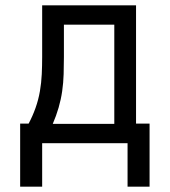

<svg xmlns="http://www.w3.org/2000/svg" viewBox="-20 -540 640 724"><path d="M139 164H56V-74H88Q103 -102 114 -133Q125 -164 130.5 -196Q136 -228 137.5 -260.5Q139 -293 139 -325V-520H493V-74H544V164H461V0H139ZM179 -73H411V-447H221V-325Q221 -293 220 -260.5Q219 -228 214.5 -196.5Q210 -165 201 -134Q192 -103 179 -73Z"/></svg>

Font: Iosevka Meiseki Sans
Style: Regular
Weight: 400
Monospace: yes
Designer: Belleve Invis
Foundry: Belleve Invis
Version: Version 11.2.6; ttfautohint (v1.8.4)